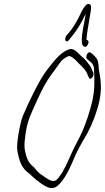

<svg xmlns="http://www.w3.org/2000/svg" viewBox="-20 -908 532 975"><path d="M95 -317C80 -276 62 -172 68 -144C77 -92 89 -54 128 -27C147 -10 161 4 177 15L198 30C210 38 226 47 243 47C251 47 261 44 269 38C298 16 324 -30 344 -76L363 -120C382 -160 402 -195 425 -234C450 -282 470 -332 484 -392C499 -459 491 -508 482 -555C479 -587 481 -600 464 -619C453 -632 448 -635 438 -642C422 -647 413 -615 422 -608C430 -601 436 -598 446 -588C457 -574 458 -566 458 -540C460 -498 462 -453 448 -392C435 -337 418 -288 400 -245C382 -203 362 -172 344 -131C325 -90 306 -42 282 -12C273 1 264 11 251 11C245 11 240 10 234 7C219 0 206 -10 193 -19C177 -28 166 -42 154 -57C134 -73 122 -88 114 -114C103 -151 101 -169 110 -230C115 -265 123 -292 130 -311C138 -331 151 -361 169 -400C198 -463 213 -490 242 -531C259 -552 279 -584 293 -600C300 -608 326 -626 334 -623C352 -617 366 -601 379 -587C398 -568 418 -552 427 -523L432 -513C433 -510 435 -508 438 -508C444 -508 452 -516 454 -526C455 -531 455 -536 454 -539L449 -549C443 -565 440 -572 429 -584C416 -606 396 -619 379 -636C370 -646 358 -657 344 -659C327 -662 293 -639 279 -624C259 -606 234 -572 215 -548C178 -499 123 -384 95 -317ZM312 -716C309 -705 313 -698 320 -698C323 -698 327 -701 330 -704L339 -716C367 -748 394 -791 415 -838L412 -818C405 -774 382 -686 405 -673C412 -668 420 -669 426 -682C435 -699 425 -704 419 -707V-708C421 -738 430 -787 436 -822C440 -848 447 -877 438 -885C415 -903 391 -841 378 -816C363 -788 348 -762 329 -741L318 -729C315 -725 313 -721 312 -716Z"/></svg>

Font: Stray Cat
Style: SuCnObl
Weight: 400
Version: Version 1.0